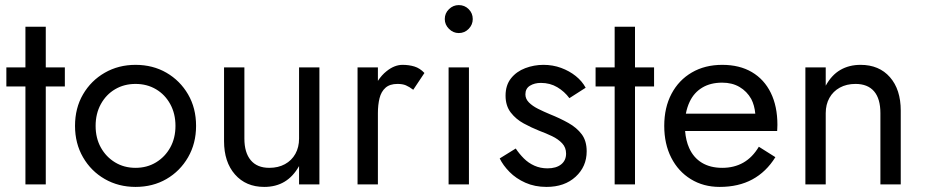

<svg xmlns="http://www.w3.org/2000/svg" viewBox="-20 -725 3637 755"><path d="M160 -620V-460H235V-385H160V0H80V-385H5V-460H80V-620Z M275 -230Q275 -300 306.5 -354Q338 -408 392 -439Q446 -470 513 -470Q581 -470 634.5 -439Q688 -408 719.5 -354Q751 -300 751 -230Q751 -161 719.5 -106.5Q688 -52 634.5 -21Q581 10 513 10Q446 10 392 -21Q338 -52 306.5 -106.5Q275 -161 275 -230ZM356 -230Q356 -182 376.5 -145Q397 -108 432.5 -86.5Q468 -65 513 -65Q558 -65 593.5 -86.5Q629 -108 649.5 -145Q670 -182 670 -230Q670 -278 649.5 -315.5Q629 -353 593.5 -374Q558 -395 513 -395Q468 -395 432.5 -374Q397 -353 376.5 -315.5Q356 -278 356 -230Z M941 -180Q941 -125 966 -95Q991 -65 1039 -65Q1074 -65 1100.5 -79.5Q1127 -94 1141.5 -120Q1156 -146 1156 -180V-460H1236V0H1156V-72Q1133 -31 1099 -10.5Q1065 10 1019 10Q947 10 904 -39Q861 -88 861 -170V-460H941Z M1466 0H1386V-460H1466V-407Q1481 -430 1500 -445Q1531 -470 1563 -470Q1588 -470 1609.5 -463.5Q1631 -457 1649 -438L1605 -372Q1589 -384 1576 -389.5Q1563 -395 1543 -395Q1513 -395 1496 -380Q1479 -365 1472.5 -339Q1466 -313 1466 -280Z M1729 -650Q1729 -673 1745.5 -689Q1762 -705 1784 -705Q1807 -705 1823 -689Q1839 -673 1839 -650Q1839 -628 1823 -611.5Q1807 -595 1784 -595Q1762 -595 1745.5 -611.5Q1729 -628 1729 -650ZM1824 -460V0H1744V-460Z M2008 -141Q2022 -120 2040 -102Q2058 -84 2081.5 -73.5Q2105 -63 2133 -63Q2167 -63 2186.5 -78.5Q2206 -94 2206 -121Q2206 -145 2190.5 -161.5Q2175 -178 2151 -189.5Q2127 -201 2100 -211Q2070 -223 2039.5 -239.5Q2009 -256 1988.5 -282.5Q1968 -309 1968 -349Q1968 -390 1989.5 -417Q2011 -444 2045.5 -457Q2080 -470 2117 -470Q2154 -470 2186.5 -458Q2219 -446 2244 -426Q2269 -406 2283 -380L2219 -339Q2200 -365 2171.5 -382Q2143 -399 2107 -399Q2082 -399 2064 -388Q2046 -377 2046 -354Q2046 -336 2060 -322Q2074 -308 2096 -297Q2118 -286 2142 -276Q2182 -260 2215 -241.5Q2248 -223 2267.5 -197Q2287 -171 2287 -130Q2287 -70 2243.5 -30Q2200 10 2129 10Q2083 10 2046 -6.5Q2009 -23 1983.5 -49Q1958 -75 1945 -102Z M2477 -620V-460H2552V-385H2477V0H2397V-385H2322V-460H2397V-620Z M2810 10Q2746 10 2696.5 -20.5Q2647 -51 2619.5 -105Q2592 -159 2592 -230Q2592 -302 2620.5 -356Q2649 -410 2700.5 -440Q2752 -470 2820 -470Q2888 -470 2936.5 -441.5Q2985 -413 3011 -360Q3037 -307 3037 -234Q3037 -227 3036.5 -219.5Q3036 -212 3036 -210H2674Q2677 -172 2690 -143Q2707 -105 2740 -85Q2773 -65 2820 -65Q2867 -65 2903 -85.5Q2939 -106 2964 -148L3029 -107Q2993 -49 2938.5 -19.5Q2884 10 2810 10ZM2950 -278Q2947 -311 2934 -336Q2917 -366 2888 -383Q2859 -400 2820 -400Q2774 -400 2741.5 -380.5Q2709 -361 2692 -325Q2682 -304 2677 -278Z M3442 -280Q3442 -337 3417 -366Q3392 -395 3344 -395Q3309 -395 3282.5 -380.5Q3256 -366 3241.5 -340Q3227 -314 3227 -280V0H3147V-460H3227V-388Q3250 -430 3284.5 -450Q3319 -470 3364 -470Q3437 -470 3479.5 -421.5Q3522 -373 3522 -290V0H3442Z"/></svg>

Font: Jost
Style: Regular
Weight: 400
Version: Version 3.710